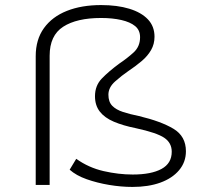

<svg xmlns="http://www.w3.org/2000/svg" viewBox="-20 -730 808 758"><path d="M503 8Q458 8 410.5 0Q363 -8 322 -22.5Q281 -37 255 -60L281 -103Q330 -68 389 -54.5Q448 -41 504 -41Q577 -41 617.5 -63Q658 -85 658 -131Q658 -166 628.5 -186Q599 -206 516 -224Q466 -234 429.5 -249.5Q393 -265 374 -289.5Q355 -314 355 -350Q355 -392 382 -420Q409 -448 451 -479Q481 -499 507 -522.5Q533 -546 533 -583Q533 -611 513.5 -627Q494 -643 459 -651Q424 -659 379 -659Q283 -659 229.5 -624.5Q176 -590 176 -510V0H121V-508Q121 -574 153.5 -619Q186 -664 244 -687Q302 -710 379 -710Q443 -710 490.5 -695.5Q538 -681 564 -653.5Q590 -626 590 -585Q590 -556 576.5 -532.5Q563 -509 539.5 -489Q516 -469 486 -449Q461 -432 434.5 -408.5Q408 -385 408 -356Q408 -328 423 -312.5Q438 -297 465.5 -288Q493 -279 528 -272Q616 -251 665 -221.5Q714 -192 714 -133Q714 -90 687 -58Q660 -26 613 -9Q566 8 503 8Z"/></svg>

Font: Nunito Sans 7pt Expanded ExtraLight
Style: Regular
Weight: 250
Width: 7
Designer: Vernon Adams
Foundry: Vernon Adams
Version: Version 3.101;gftools[0.9.27]